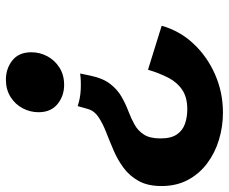

<svg xmlns="http://www.w3.org/2000/svg" viewBox="-82 -674 768 644"><g transform="rotate(90 302.0 -352.0)"><path d="M226.6 -236.8 233.9 -272Q242.7 -313.5 261.5 -337.6Q280.3 -361.8 304.2 -375.5Q328.1 -389.2 352.5 -398.4Q377 -407.7 397.7 -419.2Q418.5 -430.7 431.4 -450.7Q444.3 -470.7 444.3 -506.3Q444.3 -542 430.7 -561.5Q417 -581.1 394.8 -588.6Q372.6 -596.2 346.7 -596.2Q306.6 -596.2 281.5 -579.3Q256.3 -562.5 241 -533Q225.6 -503.4 213.9 -464.4L66.4 -510.3Q83.5 -571.3 127 -617.4Q170.4 -663.6 230.5 -689.7Q290.5 -715.8 357.4 -715.8Q404.3 -715.8 448.2 -702.6Q492.2 -689.5 527.3 -663.3Q562.5 -637.2 583.3 -598.6Q604 -560.1 604 -509.8Q604 -463.4 586.9 -432.9Q569.8 -402.3 542.7 -382.3Q515.6 -362.3 484.1 -348.9Q452.6 -335.4 423.3 -324Q394 -312.5 373 -298.6Q352.1 -284.7 345.7 -263.2L335.9 -228.5Q310.1 -237.3 280.5 -238.8Q251 -240.2 226.6 -236.8ZM247.1 12.2Q210 12.2 182.6 -9.5Q155.3 -31.2 155.3 -73.2Q155.3 -101.6 168.7 -126.7Q182.1 -151.9 206.8 -167.5Q231.4 -183.1 264.6 -183.1Q301.8 -183.1 329.1 -160.9Q356.4 -138.7 356.4 -97.2Q356.4 -68.8 343 -43.7Q329.6 -18.6 304.9 -3.2Q280.3 12.2 247.1 12.2Z"/></g></svg>

Font: Schibsted Grotesk
Style: Bold Italic
Weight: 700
Italic angle: -12°
Designer: Bakken & Baeck AS, Henrik Kongsvoll
Foundry: Schibsted ASA
Version: Version 1.100;gftools[0.9.25]